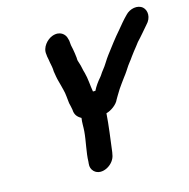

<svg xmlns="http://www.w3.org/2000/svg" viewBox="-111 -812 973 987"><g transform="rotate(-15 375.0 -319.0)"><path d="M373 -343C367 -377 366 -414 357 -446C351 -464 349 -485 343 -501L338 -517C337 -522 337 -527 337 -532L334 -556C333 -565 331 -573 330 -580L327 -594C324 -606 325 -612 323 -627L320 -638C315 -663 288 -689 245 -673C218 -663 184 -628 191 -589L192 -578C195 -564 196 -557 198 -544C201 -530 205 -512 205 -495C208 -476 211 -456 216 -439C221 -423 224 -407 229 -389C235 -368 236 -340 239 -317C241 -307 246 -290 247 -280C248 -253 260 -239 281 -227C277 -203 279 -182 277 -157C273 -106 258 -49 257 0L256 10C254 27 259 41 270 52C307 88 380 48 386 -6L388 -16C396 -80 407 -156 411 -217C436 -223 470 -247 480 -272C483 -278 486 -283 490 -289C497 -301 501 -307 509 -320C522 -338 533 -355 547 -373C560 -389 571 -407 583 -425L595 -441C600 -447 606 -455 612 -464L630 -488C640 -501 653 -516 662 -529C685 -553 706 -579 727 -603C757 -633 755 -673 734 -692C709 -714 666 -705 642 -679C621 -658 604 -637 585 -614C555 -580 526 -541 498 -504C483 -485 468 -456 451 -436C440 -423 436 -413 427 -403C412 -386 396 -364 386 -343Z"/></g></svg>

Font: Electronic
Style: SuThkIt
Weight: 900
Version: Version 1.011